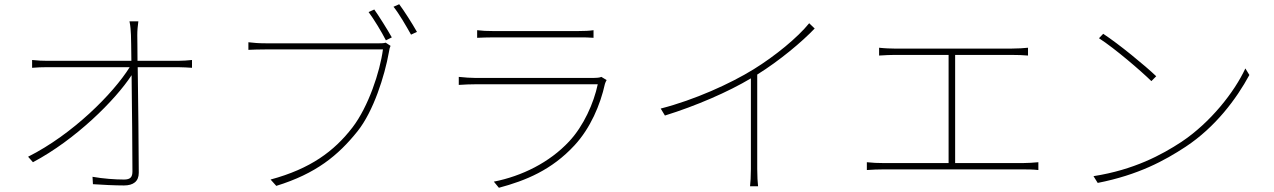

<svg xmlns="http://www.w3.org/2000/svg" viewBox="-20 -865 6030 909"><path d="M631 -577C631 -638 630 -683 630 -699C630 -722 632 -741 635 -764H593C598 -742 599 -718 600 -699C601 -683 601 -638 602 -577H206C179 -577 162 -578 132 -581V-544C160 -546 175 -547 206 -547H594C516 -422 324 -229 113 -123L136 -97C338 -204 526 -391 603 -509C605 -353 607 -147 607 -54C607 -28 599 -15 567 -15C526 -15 468 -19 418 -28L420 7C462 10 525 13 567 13C611 13 637 -6 637 -47C637 -163 634 -392 632 -547H821C843 -547 873 -545 889 -544V-581C873 -579 842 -577 822 -577Z M1806 -663C1795 -660 1788 -660 1777 -660H1237C1204 -660 1181 -662 1156 -665V-629C1181 -630 1202 -631 1236 -631H1793C1779 -525 1724 -360 1649 -262C1562 -149 1450 -66 1261 -15L1288 15C1476 -43 1581 -129 1673 -244C1748 -338 1801 -505 1821 -617C1824 -635 1825 -639 1829 -648ZM1843 -833C1869 -801 1903 -742 1926 -701L1954 -714C1931 -755 1893 -814 1870 -845ZM1725 -808C1749 -776 1787 -714 1807 -674L1835 -688C1813 -727 1774 -789 1752 -820Z M2827 -501C2819 -497 2803 -496 2790 -496H2231C2208 -496 2182 -498 2152 -501V-463C2182 -465 2208 -466 2231 -466H2810C2791 -376 2743 -269 2675 -196C2581 -95 2450 -31 2318 -5L2342 24C2469 -10 2592 -60 2700 -177C2775 -258 2822 -368 2844 -468C2845 -473 2849 -480 2852 -486ZM2239 -686C2264 -687 2286 -688 2314 -688H2716C2747 -688 2769 -688 2790 -686V-722C2769 -719 2748 -718 2717 -718H2314C2284 -718 2264 -719 2239 -722Z M3811 -755C3756 -687 3650 -600 3548 -537C3438 -469 3268 -392 3108 -351L3128 -318C3276 -364 3428 -430 3535 -494V-65C3535 -34 3533 3 3531 17H3569C3567 3 3565 -34 3565 -65V-512C3671 -578 3777 -667 3837 -730Z M4502 -93V-605H4769C4797 -605 4826 -604 4847 -602V-639C4827 -637 4800 -635 4769 -635H4215C4201 -635 4168 -636 4142 -639V-602C4166 -604 4203 -605 4215 -605H4471V-93H4162C4137 -93 4111 -94 4084 -97V-60C4112 -62 4137 -63 4162 -63H4824C4840 -63 4871 -63 4896 -60V-97C4871 -95 4849 -93 4824 -93Z M5203 -705 5183 -684C5259 -635 5382 -529 5431 -481L5454 -504C5402 -554 5275 -658 5203 -705ZM5157 -31 5177 1C5370 -37 5494 -105 5593 -170C5734 -263 5834 -397 5895 -510L5876 -541C5824 -429 5711 -285 5573 -193C5480 -132 5349 -61 5157 -31Z"/></svg>

Font: Genne Gothic ExtraLight
Style: Regular
Weight: 250
Designer: Ryoko NISHIZUKA (kana & ideographs); Paul D. Hunt (Latin, Greek & Cyrillic); Wenlong ZHANG (bopomofo); Sandoll Communica
Foundry: Adobe Systems Incorporated
Version: Version 1.004;PS 1.004;hotconv 16.6.51;makeotf.lib2.5.65220